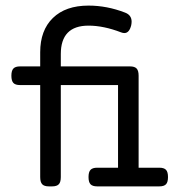

<svg xmlns="http://www.w3.org/2000/svg" viewBox="-20 -663 640 683"><path d="M577.6 -33.2Q577.6 -15.1 570.6 -7.6Q563.5 0 546.9 0H325.7Q309.1 0 302 -7.6Q294.9 -15.1 294.9 -33.2Q294.9 -51.3 302 -58.8Q309.1 -66.4 325.7 -66.4H399.9V-360.4H196.3V-33.2Q196.3 -15.1 189.2 -7.6Q182.1 0 165.5 0H153.8Q137.2 0 130.1 -7.6Q123 -15.1 123 -33.2V-360.4H51.3Q34.7 -360.4 27.6 -367.9Q20.5 -375.5 20.5 -393.6Q20.5 -411.6 27.6 -419.2Q34.7 -426.8 51.3 -426.8H123V-477.1Q123 -555.2 168.2 -599.1Q213.4 -643.1 294.9 -643.1Q360.4 -643.1 424.8 -618.2Q448.2 -609.4 448.2 -585.9Q448.2 -580.6 446.8 -573.2Q439.9 -545.4 422.4 -545.4Q417 -545.4 410.6 -547.9Q348.6 -571.8 294.9 -571.8Q196.3 -571.8 196.3 -470.7V-426.8H442.4Q459 -426.8 466.1 -419.2Q473.1 -411.6 473.1 -393.6V-66.4H546.9Q563.5 -66.4 570.6 -58.8Q577.6 -51.3 577.6 -33.2Z"/></svg>

Font: Courier Prime
Style: Regular
Weight: 400
Designer: Alan Dague-Greene, Quote-Unquote Apps
Foundry: Quote-Unquote Apps
Version: Version 3.018